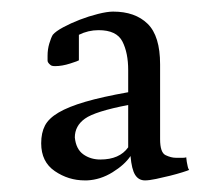

<svg xmlns="http://www.w3.org/2000/svg" viewBox="-20 -742 381 331"><path d="M201 -561Q144 -550 126.5 -537.5Q109 -525 109 -505Q111 -485 123.5 -476Q136 -467 153 -467Q186 -467 201 -488ZM296 -470Q300 -470 301 -471L302 -463Q303 -459 303.5 -455.5Q304 -452 306 -449Q304 -448 294.5 -445Q285 -442 273 -439Q261 -436 249 -433.5Q237 -431 230 -431Q219 -431 213 -440.5Q207 -450 205 -473Q195 -458 174 -445Q153 -432 130 -431H126Q98 -431 74.5 -447Q51 -463 51 -495Q51 -513 57.5 -525.5Q64 -538 81 -548Q98 -558 127 -566.5Q156 -575 201 -583V-621Q201 -651 191 -670.5Q181 -690 150 -690Q132 -690 116 -682V-638Q115 -637 101 -632.5Q87 -628 75 -628Q69 -628 67 -630Q62 -634 62 -637.5Q62 -641 62 -646Q62 -657 65 -667Q68 -677 71 -682Q76 -688 89 -695Q102 -702 117.5 -708Q133 -714 149 -718Q165 -722 175 -722Q213 -722 234.5 -701Q256 -680 256 -631V-502Q256 -479 265.5 -474.5Q275 -470 283 -470Z"/></svg>

Font: Lusitana
Style: Regular
Weight: 400
Designer: Ana Paula Megda
Foundry: Ana Paula Megda
Version: Version 1.000; ttfautohint (v1.1) -l 8 -r 50 -G 200 -x 14 -D